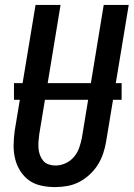

<svg xmlns="http://www.w3.org/2000/svg" viewBox="-20 -755 545 783"><path d="M205 8Q176 8 148 2Q120 -4 98.5 -19.5Q77 -35 62.5 -58Q48 -81 41.5 -108Q35 -135 35.5 -164Q36 -193 40 -222L125 -735H227L140 -207Q138 -193 137 -178.5Q136 -164 137 -150Q138 -136 143 -122.5Q148 -109 156.5 -99Q165 -89 178.5 -84.5Q192 -80 206 -80Q227 -80 247 -89Q267 -98 281.5 -115Q296 -132 303 -152.5Q310 -173 314 -193L403 -735H505L413 -179Q409 -154 401 -130Q393 -106 379.5 -84Q366 -62 346 -43.5Q326 -25 303 -13Q280 -1 254.5 3.5Q229 8 205 8ZM37 -348V-416H476V-348Z"/></svg>

Font: Iosevka Curly Semibold
Style: Italic
Weight: 600
Italic angle: -9°
Monospace: yes
Designer: Belleve Invis
Foundry: Belleve Invis
Version: Version 22.1.2; ttfautohint (v1.8.4)